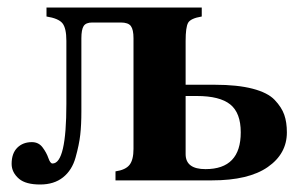

<svg xmlns="http://www.w3.org/2000/svg" viewBox="-20 -481 800 512"><path d="M288 0V-24Q315 -28 325.5 -41.5Q336 -55 336 -84V-379Q336 -402 329 -411.5Q322 -421 302 -421H226Q209 -421 203 -411.5Q197 -402 197 -379V-184Q197 -148 194 -121.5Q191 -95 181.5 -61Q172 -27 148 -8Q124 11 87 11Q49 11 31 -4Q11 -21 11 -44Q11 -72 26 -87Q41 -102 65 -102Q83 -102 93.5 -88Q104 -74 109 -59.5Q114 -45 120 -45Q157 -45 157 -204V-372Q157 -406 146.5 -419Q136 -432 104 -437V-461H518V-437Q488 -432 481.5 -420Q475 -408 475 -372V-255H553Q613 -255 653.5 -244.5Q694 -234 712.5 -214.5Q731 -195 738 -175Q745 -155 745 -128Q745 -71 694 -35.5Q643 0 545 0ZM475 -225V-70Q475 -30 528 -30Q622 -30 622 -128Q622 -180 594 -202.5Q566 -225 505 -225Z"/></svg>

Font: STIX
Style: Bold
Weight: 700
Designer: MicroPress Inc., with final additions and corrections provided by Coen Hoffman, Elsevier (retired)
Version: Version 1.1.1